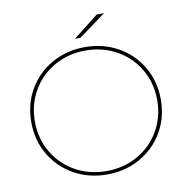

<svg xmlns="http://www.w3.org/2000/svg" viewBox="-92 -956 1021 1048"><g transform="rotate(-10 418.0 -432.0)"><path d="M418 3Q317 3 235 -43Q153 -89 106 -169.5Q59 -250 59 -350Q59 -450 106 -530.5Q153 -611 235 -657Q317 -703 418 -703Q519 -703 601 -657Q683 -611 730 -530.5Q777 -450 777 -350Q777 -250 730 -169.5Q683 -89 601 -43Q519 3 418 3ZM418 -16Q513 -16 590.5 -59.5Q668 -103 712.5 -179.5Q757 -256 757 -350Q757 -444 712.5 -520.5Q668 -597 590.5 -640.5Q513 -684 418 -684Q323 -684 245.5 -640.5Q168 -597 123.5 -520.5Q79 -444 79 -350Q79 -256 123.5 -179.5Q168 -103 245.5 -59.5Q323 -16 418 -16ZM513 -867H553L403 -757H373Z"/></g></svg>

Font: Montserrat
Style: Regular
Weight: 400
Designer: Julieta Ulanovsky
Foundry: Julieta Ulanovsky
Version: Version 8.000